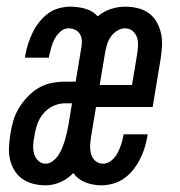

<svg xmlns="http://www.w3.org/2000/svg" viewBox="-20 -548 540 576"><path d="M284 8Q259 8 236 -1Q213 -10 200 -29Q183 -11 161 -1.5Q139 8 117 8Q98 8 80 3.5Q62 -1 47.5 -11Q33 -21 23.5 -36.5Q14 -52 10 -69.5Q6 -87 7 -106.5Q8 -126 11 -145Q14 -165 19.5 -184.5Q25 -204 36 -222.5Q47 -241 62 -257Q77 -273 95.5 -284Q114 -295 134.5 -299Q155 -303 174 -303H207L224 -405Q226 -416 225.5 -426.5Q225 -437 220 -445.5Q215 -454 205.5 -458.5Q196 -463 185 -463Q172 -463 161 -453Q150 -443 143.5 -430.5Q137 -418 133.5 -405Q130 -392 127 -379V-375H55L56 -383Q59 -400 64.5 -417Q70 -434 78 -450.5Q86 -467 97.5 -481.5Q109 -496 123.5 -507Q138 -518 156 -523Q174 -528 191 -528Q215 -528 237 -521.5Q259 -515 273 -499Q291 -514 312.5 -521Q334 -528 356 -528Q375 -528 393.5 -523.5Q412 -519 426.5 -508.5Q441 -498 450 -482Q459 -466 463 -448Q467 -430 466 -410.5Q465 -391 462 -372L438 -227H268L253 -137Q251 -124 250.5 -111Q250 -98 253.5 -85.5Q257 -73 266.5 -65Q276 -57 290 -57Q303 -57 314.5 -66.5Q326 -76 332.5 -88.5Q339 -101 343.5 -114.5Q348 -128 350 -141L351 -145H423L422 -138Q419 -121 413.5 -103.5Q408 -86 399.5 -69.5Q391 -53 379.5 -38.5Q368 -24 352.5 -13Q337 -2 319 3Q301 8 284 8ZM279 -293H376L391 -383Q393 -396 394 -409Q395 -422 391.5 -434Q388 -446 378.5 -454.5Q369 -463 355 -463Q343 -463 331 -455.5Q319 -448 311.5 -436.5Q304 -425 300.5 -412.5Q297 -400 295 -388ZM117 -57Q129 -57 139.5 -65.5Q150 -74 156.5 -84.5Q163 -95 167.5 -106.5Q172 -118 175.5 -130Q179 -142 181.5 -153.5Q184 -165 186 -177L196 -238H174Q156 -238 138.5 -229.5Q121 -221 109 -206Q97 -191 91 -173Q85 -155 83 -138Q80 -125 79.5 -111.5Q79 -98 82.5 -86Q86 -74 95 -65.5Q104 -57 117 -57Z"/></svg>

Font: Iosevka Term Curly Oblique
Style: Regular
Weight: 400
Italic angle: -9°
Designer: Belleve Invis
Foundry: Belleve Invis
Version: Version 32.3.0